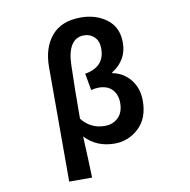

<svg xmlns="http://www.w3.org/2000/svg" viewBox="-104 -914 1207 1218"><g transform="rotate(-10 500.0 -305.5)"><path d="M243.2 201.2V-536.1Q243.2 -660.2 306.6 -735.8Q370.1 -811.5 495.1 -811.5Q593.8 -811.5 662.6 -759.3Q731.4 -707 731.4 -608.4Q731.4 -496.1 631.8 -433.6V-428.7Q702.1 -416 747.1 -359.9Q792 -303.7 792 -223.6Q792 -110.4 725.6 -48.3Q659.2 13.7 569.3 13.7Q454.1 13.7 379.9 -65.4Q382.8 -13.7 386.2 78.1Q389.6 169.9 390.6 201.2ZM528.3 -107.4Q580.1 -107.4 614.3 -140.6Q648.4 -173.8 648.4 -234.4Q648.4 -287.1 618.2 -320.3Q587.9 -353.5 530.3 -353.5Q506.8 -353.5 481.4 -346.7L461.9 -455.1Q589.8 -476.6 589.8 -594.7Q589.8 -643.6 562.5 -669.9Q535.2 -696.3 496.1 -696.3Q442.4 -696.3 414.6 -651.9Q386.7 -607.4 384.8 -525.4Q379.9 -380.9 379.9 -179.7Q436.5 -107.4 528.3 -107.4Z"/></g></svg>

Font: Gen Shin Gothic Monospace Bold
Style: Bold
Weight: 700
Designer: [Source Han Sans]
Ryoko NISHIZUKA  (kana & ideographs); Paul D. Hunt (Latin, Greek & Cyrillic); Wenlong ZHANG  (bopomofo
Version: Version 1.002.20150607